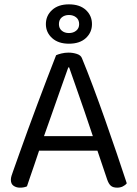

<svg xmlns="http://www.w3.org/2000/svg" viewBox="-20 -855 632 883"><path d="M298 -545H294Q279 -503 258.5 -445Q238 -387 216.5 -325.5Q195 -264 176 -211L171 -196Q165 -178 156 -151Q147 -124 137 -94.5Q127 -65 118 -39.5Q109 -14 104 2Q97 5 89.5 6.5Q82 8 71 8Q55 8 42.5 -0.5Q30 -9 30 -28Q30 -37 33 -46.5Q36 -56 40 -67Q52 -101 69.5 -150Q87 -199 108 -257Q129 -315 152 -376Q175 -437 197 -495Q219 -553 238 -601Q246 -605 262 -609Q278 -613 295 -613Q315 -613 333.5 -607Q352 -601 357 -587Q381 -529 408.5 -455.5Q436 -382 464 -302.5Q492 -223 517.5 -148Q543 -73 563 -12Q556 -3 544.5 2.5Q533 8 519 8Q500 8 490 -0.5Q480 -9 473 -29L418 -192L410 -220Q390 -281 368.5 -343Q347 -405 328.5 -458Q310 -511 298 -545ZM132 -162 158 -229H437L453 -162ZM191 -744Q191 -783 219.5 -809Q248 -835 297 -835Q347 -835 375 -809Q403 -783 403 -744Q403 -706 375 -680Q347 -654 297 -654Q248 -654 219.5 -680Q191 -706 191 -744ZM251 -744Q251 -725 264 -714Q277 -703 297 -703Q317 -703 330.5 -714Q344 -725 344 -744Q344 -764 330.5 -775Q317 -786 297 -786Q277 -786 264 -775Q251 -764 251 -744Z"/></svg>

Font: Baloo Bhaina 2
Style: Regular
Weight: 400
Designer: Yesha Goshar, Manish Minz, Shuchita Grover and Ek Type
Foundry: Ek Type
Version: Version 1.700